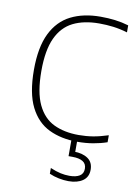

<svg xmlns="http://www.w3.org/2000/svg" viewBox="-89 -661 656 919"><g transform="rotate(10 239.0 -201.0)"><path d="M318 7Q240 7 180.5 -21.5Q121 -50 87.5 -116.5Q54 -183 54 -297Q54 -406.5 87 -473.8Q120 -541 180.8 -571.5Q241.5 -602 325 -602Q361.5 -602 395.8 -597.8Q430 -593.5 461.5 -584V-550Q426.5 -560.5 392.8 -564.8Q359 -569 324 -569Q249.5 -569 197.2 -543Q145 -517 117.5 -457.5Q90 -398 90 -298Q90 -194 118.2 -134.5Q146.5 -75 197.8 -50.5Q249 -26 318.5 -26Q355 -26 388.2 -31.5Q421.5 -37 461.5 -50V-16Q429.5 -5 394 1Q358.5 7 318 7ZM309 200Q286.5 200 261.8 195Q237 190 215.5 180.5V152.5Q243.5 164.5 265.5 169.2Q287.5 174 309 174Q340.5 174 358.5 163Q376.5 152 376.5 128Q376.5 104 358.5 93Q340.5 82 308 82H289V-10H317V71L310.5 56Q352.5 56 378.5 73.8Q404.5 91.5 404.5 128Q404.5 163.5 378.2 181.8Q352 200 309 200Z"/></g></svg>

Font: Encode Sans SC Condensed Thin Thin
Style: Regular
Weight: 250
Version: Version 3.002